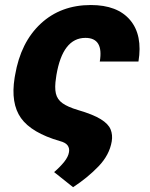

<svg xmlns="http://www.w3.org/2000/svg" viewBox="-20 -573 608 776"><path d="M347.2 -552.7Q454.6 -552.7 505.9 -491.9Q557.1 -431.2 539.6 -324.2H383.3Q399.4 -419.9 325.2 -419.9Q233.4 -419.9 208 -269.5L206.5 -258.8Q200.2 -219.7 205.8 -195.3Q211.4 -170.9 232.7 -155.8Q253.9 -140.6 294.9 -128.4Q356.4 -110.4 387.2 -91.3Q418 -72.3 427 -50Q436 -27.8 431.6 -1.5Q422.4 53.2 378.4 99.1Q334.5 145 275.4 183.6L198.7 122.6Q223.1 101.6 239.5 81.1Q255.9 60.5 258.8 42Q261.7 26.4 253.2 14.6Q244.6 2.9 221.7 -2.9Q107.4 -36.1 64.9 -95.7Q22.5 -155.3 39.1 -258.8L41 -269.5Q63.5 -401.9 144.5 -477.3Q225.6 -552.7 347.2 -552.7Z"/></svg>

Font: Inter Display Extra Bold
Style: Italic
Weight: 800
Italic angle: -9.39999°
Designer: Rasmus Andersson
Foundry: rsms
Version: Version 4.000;git-4fc901f